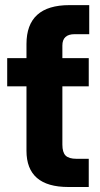

<svg xmlns="http://www.w3.org/2000/svg" viewBox="-20 -748 399 768"><path d="M335 -515.6V-402.8H229.5V-169.4Q229.5 -138.7 242.4 -125.7Q255.4 -112.8 286.1 -112.8H335V0H253.4Q85.9 0 85.9 -145V-402.8H8.8V-515.6H85.9V-571.8Q85.9 -727.5 257.8 -727.5H336.9V-611.3H278.8Q229.5 -611.3 229.5 -565.9V-515.6Z"/></svg>

Font: Inter Display
Style: Bold
Weight: 700
Designer: Rasmus Andersson
Foundry: rsms
Version: Version 4.001;git-9221beed3